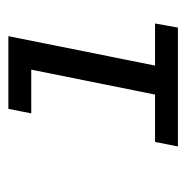

<svg xmlns="http://www.w3.org/2000/svg" viewBox="-13 -770 455 470"><g transform="rotate(-90 215.0 -534.5)"><path d="M290 -383 362 -742H184L173 -686H280L219 -383H103L92 -327H383L393 -383Z"/></g></svg>

Font: AWKNG-Font Medium
Style: Italic
Weight: 500
Italic angle: -11.3°
Designer: Awakening Church
Foundry: Awakening Church
Version: Version 1.700;PS 001.700;hotconv 1.0.88;makeotf.lib2.5.64775